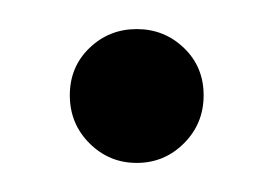

<svg xmlns="http://www.w3.org/2000/svg" viewBox="-20 -438 188 132"><path d="M106.5 -405Q93 -418 74 -418Q55 -418 41.5 -405Q28 -392 28 -372.5Q28 -353 41.5 -339.5Q55 -326 74 -326Q93 -326 106.5 -339.5Q120 -353 120 -372.5Q120 -392 106.5 -405Z"/></svg>

Font: Serreria Sobria
Style: Medium
Weight: 500
Version: Version 001.000